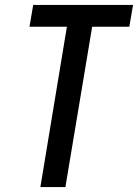

<svg xmlns="http://www.w3.org/2000/svg" viewBox="-20 -755 557 775"><path d="M143 0 250 -647H99L114 -735H517L502 -647H352L244 0Z"/></svg>

Font: Iosevka SS04 Semibold Oblique
Style: Regular
Weight: 600
Italic angle: -9°
Monospace: yes
Designer: Belleve Invis
Foundry: Belleve Invis
Version: Version 19.0.0; ttfautohint (v1.8.4)